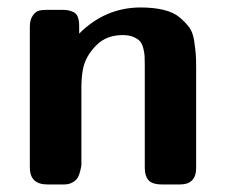

<svg xmlns="http://www.w3.org/2000/svg" viewBox="-20 -489 601 509"><path d="M59.1 -44.9V-418Q59.1 -437 67.1 -448Q75.2 -459 83.5 -460.9Q91.8 -462.9 104 -462.9H144Q153.8 -462.9 159.4 -461.9Q165 -460.9 173.6 -457.5Q182.1 -454.1 186 -444.6Q189.9 -435.1 189.9 -419.9V-399.9Q258.8 -468.8 352.1 -469.2Q388.2 -469.2 414.6 -462.6Q440.9 -456.1 456.5 -442.6Q472.2 -429.2 481.7 -416.5Q491.2 -403.8 494.6 -381.3Q498 -358.9 499 -345.5Q500 -332 500 -308.1V-43.9Q500 0 457 0H410.2Q383.3 0 373.5 -11.5Q363.8 -22.9 363.8 -43.9V-317.9Q363.8 -333 363.3 -341.1Q362.8 -349.1 359.9 -361.1Q356.9 -373 351.1 -379.6Q345.2 -386.2 333.5 -391.1Q321.8 -396 305.2 -396Q263.2 -396 237.1 -370.6Q210.9 -345.2 202.1 -314.9Q196.3 -293 195.8 -261.2V-53.2Q195.8 -51.3 195.3 -47.6Q194.8 -43.9 192.4 -34.4Q189.9 -24.9 186 -18.1Q182.1 -11.2 172.6 -5.6Q163.1 0 149.9 0H106Q59.1 0 59.1 -44.9Z"/></svg>

Font: CMU Sans Serif
Style: Bold
Weight: 700
Version: Version 0.7.0